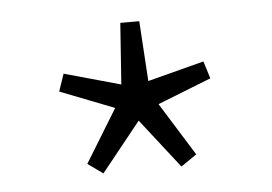

<svg xmlns="http://www.w3.org/2000/svg" viewBox="-33 -826 500 353"><g transform="rotate(-5 217.5 -649.5)"><path d="M145 -513 117 -533 177 -631 77 -670 88 -702 192 -673 200 -786H235L242 -675L346 -702L356 -670L257 -631L318 -533L289 -513L218 -604Z"/></g></svg>

Font: Noto Sans SC ExtraLight
Style: Regular
Weight: 250
Designer: Ryoko NISHIZUKA 西塚涼子 (kana, bopomofo & ideographs); Paul D. Hunt (Latin, Greek & Cyrillic); Sandoll Communications 산돌커뮤니
Foundry: Adobe
Version: Version 2.004-H2;hotconv 1.0.118;makeotfexe 2.5.65603